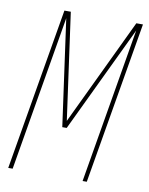

<svg xmlns="http://www.w3.org/2000/svg" viewBox="-83 -796 666 857"><g transform="rotate(10 250.0 -367.5)"><path d="M14 0 139 -735H168L235 -252L465 -735H495L370 0H351L470 -703L240 -221H220L153 -703L34 0Z"/></g></svg>

Font: iosevka_custom_sans_ss08 Thin
Style: Italic
Weight: 100
Italic angle: -10°
Designer: Belleve Invis
Foundry: Belleve Invis
Version: Version 10.3.0; ttfautohint (v1.8.3)